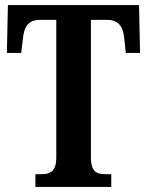

<svg xmlns="http://www.w3.org/2000/svg" viewBox="-20 -734 578 754"><path d="M119 0H417V-50H395C361 -50 337 -58 337 -116V-656H400C449 -656 464 -626 468 -582L474 -526H530L526 -714H11L7 -526H63L70 -582C74 -626 89 -656 137 -656H201V-116C201 -58 175 -50 141 -50H119Z"/></svg>

Font: Noto Serif Georgian ExtraCondensed Bold
Style: Regular
Weight: 700
Width: 2
Designer: Monotype Design Team, Akaki Razmadze
Foundry: Google LLC
Version: Version 2.003